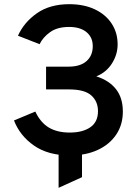

<svg xmlns="http://www.w3.org/2000/svg" viewBox="-20 -732 667 919"><path d="M260.5 167V-81H372.5V116ZM315.5 12Q210.5 12 142.8 -35.2Q75 -82.5 47 -155.5L149 -198Q174 -145 214.2 -121.2Q254.5 -97.5 313.5 -97.5Q375.5 -97.5 412.2 -122.8Q449 -148 449 -200Q449 -246.5 417 -275.2Q385 -304 311 -304H200.5V-413H308Q364.5 -413 394.2 -439.5Q424 -466 424 -511Q424 -553.5 394 -578.2Q364 -603 311 -603Q254 -603 219.8 -578.2Q185.5 -553.5 169.5 -520.5L66 -561Q95 -625.5 157 -668.8Q219 -712 311.5 -712Q381.5 -712 433.5 -687.5Q485.5 -663 514.2 -619.5Q543 -576 543 -519.5Q543 -471.5 516.2 -428.8Q489.5 -386 441 -366.5Q502.5 -347 535.2 -305.2Q568 -263.5 568 -198Q568 -135 536.2 -87.8Q504.5 -40.5 447.5 -14.2Q390.5 12 315.5 12Z"/></svg>

Font: Overpass SemiBold
Style: Regular
Weight: 600
Designer: Delve Withrington, Dave Bailey, Thomas Jockin
Foundry: Delve Fonts LLC
Version: Version 4.000